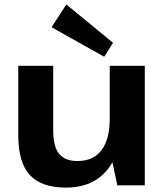

<svg xmlns="http://www.w3.org/2000/svg" viewBox="-20 -837 744 867"><path d="M220.3 -247.2Q220.3 -175.5 246.6 -142.7Q272.9 -109.9 329.9 -109.9Q401.3 -109.9 438.4 -158.8Q475.5 -207.8 475.5 -300.7L532.3 -382.7V-312.6Q532.3 -156.5 466.8 -73.2Q401.3 10.1 277.4 10.1Q166.7 10.1 114.6 -46.8Q62.5 -103.7 62.5 -225V-540H220.3ZM633.8 0H509.8L475.5 -161.4V-540H633.8ZM490.4 -643.8 450.5 -580.8 212.9 -714 279.5 -816.9Z"/></svg>

Font: Pathway Extreme 8pt Thin
Style: Regular
Weight: 100
Version: Version 1.001;gftools[0.9.26]